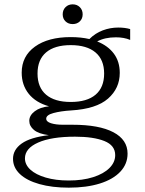

<svg xmlns="http://www.w3.org/2000/svg" viewBox="-20 -671 670 885"><path d="M514 -499Q463 -499 428 -480Q478 -460 505 -423.5Q532 -387 532 -335Q532 -264 478 -216.5Q424 -169 308 -162Q260 -159 226.5 -150Q193 -141 193 -124Q193 -110 215 -103Q237 -96 270 -96H314Q437 -96 502.5 -61.5Q568 -27 568 37Q568 85 534.5 120.5Q501 156 440 175Q379 194 297 194Q220 194 161.5 177.5Q103 161 71.5 131Q40 101 40 61Q40 19 80 -9.5Q120 -38 205 -48Q158 -54 136.5 -72Q115 -90 115 -114Q115 -139 140 -158Q165 -177 206 -181Q145 -198 112.5 -238.5Q80 -279 80 -336Q80 -412 141 -456Q202 -500 306 -500Q353 -500 392 -491Q419 -518 453.5 -531Q488 -544 525 -544Q556 -544 580 -537V-487Q552 -499 514 -499ZM460 -332Q460 -396 420 -429.5Q380 -463 306 -463Q232 -463 192.5 -429.5Q153 -396 153 -332Q153 -268 192.5 -234.5Q232 -201 306 -201Q381 -201 420.5 -234.5Q460 -268 460 -332ZM95 59Q95 88 120 111Q145 134 191 147.5Q237 161 297 161Q361 161 409.5 145.5Q458 130 484.5 103.5Q511 77 511 44Q511 -1 461 -21Q411 -41 326 -41Q217 -41 156 -14Q95 13 95 59ZM269 -605Q269 -625 282 -638Q295 -651 315 -651Q335 -651 348 -638Q361 -625 361 -605Q361 -585 348 -572.5Q335 -560 315 -560Q295 -560 282 -572.5Q269 -585 269 -605Z"/></svg>

Font: Fahkwang Light
Style: Regular
Weight: 300
Version: Version 1.000; ttfautohint (v1.6)